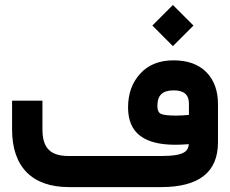

<svg xmlns="http://www.w3.org/2000/svg" viewBox="-20 -764 939 784"><path d="M502.9 -325.2C502.9 -219.2 570.8 -172.9 696.3 -172.9C711.4 -172.9 730 -173.8 751 -175.3C748 -149.9 738.8 -127 639.2 -127H260.3C185.5 -127 153.3 -159.7 153.3 -235.8V-353H29.3V-235.4C29.3 -82.5 111.3 0 261.7 0H637.7C792.5 0 870.1 -61 870.1 -183.1V-338.9C870.1 -393.1 854.5 -436.5 822.8 -469.2C791 -501.5 746.1 -517.6 688.5 -517.6C630.9 -517.6 585.4 -499.5 552.7 -463.4C519.5 -427.2 502.9 -381.3 502.9 -325.2ZM686 -575.7 770 -659.7 686 -743.7 602.1 -659.7ZM689.5 -395C732.9 -395 751.5 -376 751.5 -340.3V-294.9C733.4 -293 716.3 -292 700.2 -292C667.5 -292 646 -294.4 636.7 -299.3C627.4 -304.2 622.6 -314.5 622.6 -330.6C622.6 -375 643.1 -395 689.5 -395Z"/></svg>

Font: Shabnam
Style: Bold
Weight: 700
Foundry: DejaVu fonts team - Redesigned by Saber Rastikerdar - Based on Vazir font
Version: Version 5.0.1